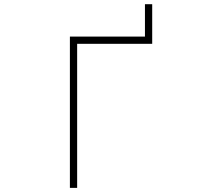

<svg xmlns="http://www.w3.org/2000/svg" viewBox="-20 -910 1040 932"><path d="M718.8 -697.3H354.5V2H319.3V-732.4H683.6V-889.6H718.8Z"/></svg>

Font: GenEi Gothic M ExtraLight
Style: Regular
Weight: 200
Designer: o_tamon (Modified); [Source Han Sans]
Ryoko NISHIZUKA  (kana & ideographs); Paul D. Hunt (Latin, Greek & Cyrillic); Wenl
Version: Version 1.1a;Original Version 1.004